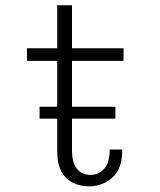

<svg xmlns="http://www.w3.org/2000/svg" viewBox="-20 -678 590 708"><path d="M191 -121V-240.5H126V-284.5H191V-453.5H79.5V-500H191V-658.5H245.5V-500H435.5V-453.5H245.5V-284.5H405.5V-240.5H245.5V-125.5Q245.5 -76.5 264.2 -54.8Q283 -33 313 -33Q343 -33 363.8 -55.2Q384.5 -77.5 384.5 -126.5H431Q431 -55 394.2 -23Q357.5 9 308 9Q256 9 223.5 -22.2Q191 -53.5 191 -121Z"/></svg>

Font: Trispace SemiCondensed ExtraLight
Style: Regular
Weight: 200
Width: 4
Designer: Tyler Finck
Foundry: Etcetera Type Company
Version: Version 1.210; ttfautohint (v1.8.3)